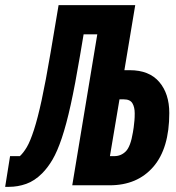

<svg xmlns="http://www.w3.org/2000/svg" viewBox="-63 -718 683 744"><path d="M-24 -113H14Q28 -126 41 -148Q54 -170 68.5 -214.5Q83 -259 98.5 -330.5Q114 -402 133 -514L164 -698H461L419 -446H440Q515 -446 554 -400.5Q593 -355 593 -280Q593 -143 531 -71.5Q469 0 362 0H217L314 -585H261L247 -502Q228 -389 211 -312Q194 -235 176.5 -183Q159 -131 140.5 -99.5Q122 -68 100 -46Q71 -17 38.5 -5.5Q6 6 -28 6H-43ZM380 -113Q406 -113 424.5 -131.5Q443 -150 452 -205L455 -224Q457 -241 458 -251.5Q459 -262 459 -279Q459 -303 450 -318Q441 -333 417 -333H400L363 -113Z"/></svg>

Font: IBM Plex Mono
Style: Bold Italic
Weight: 700
Italic angle: -9°
Monospace: yes
Designer: Mike Abbink, Paul van der Laan, Pieter van Rosmalen
Foundry: Bold Monday
Version: Version 2.3